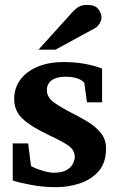

<svg xmlns="http://www.w3.org/2000/svg" viewBox="-20 -754 485 786"><path d="M397.9 -335H335.9L325.2 -415Q303.7 -439.9 247.1 -439.9Q211.9 -439.9 191.9 -425.5Q171.9 -411.1 171.9 -384.8Q171.9 -355 202.6 -333.5Q233.4 -312 272.9 -292Q306.6 -275.4 339.1 -255.6Q371.6 -235.8 392.8 -209.7Q414.1 -183.6 414.1 -146Q414.1 -87.9 383.8 -53.2Q353.5 -18.6 306.6 -3.2Q259.8 12.2 210 12.2Q156.2 12.2 107.2 2.9Q58.1 -6.3 32.2 -15.1V-167H95.2L106.9 -75.2Q108.4 -72.3 125 -65.4Q141.6 -58.6 162.8 -52.7Q184.1 -46.9 200.2 -46.9Q234.4 -46.9 252.9 -58.1Q271.5 -69.3 278.8 -84.5Q286.1 -99.6 286.1 -110.8Q286.1 -141.1 257.1 -159.9Q228 -178.7 182.6 -199.7Q107.9 -234.9 73 -267.3Q38.1 -299.8 38.1 -348.1Q38.1 -394.5 64 -428.7Q89.8 -462.9 135.3 -481.4Q180.7 -500 238.8 -500Q293 -500 335.7 -491Q378.4 -481.9 397.9 -473.1ZM395.5 -681.2Q395.5 -671.4 387.9 -658.2Q380.4 -645 369.6 -639.2L207.5 -550.8H137.7L274.4 -702.1Q291.5 -720.7 304.4 -727.3Q317.4 -733.9 337.4 -733.9Q369.6 -733.9 382.6 -716.6Q395.5 -699.2 395.5 -681.2Z"/></svg>

Font: Charis
Style: Bold
Weight: 700
Designer: Walt Agee, Miriam Martin, Annie Olsen, Victor Gaultney, Lorna Priest, Alan Ward, Bob Hallissy, Martin Hosken, Sharon Cor
Foundry: SIL Global
Version: Version 7.000